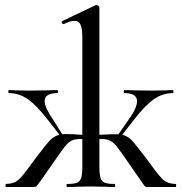

<svg xmlns="http://www.w3.org/2000/svg" viewBox="-20 -745 724 765"><path d="M680 0H568Q560 0 557 -3Q554 -6 537.5 -30.5Q521 -55 492 -96Q457 -147 444 -163Q431 -179 416.5 -185.5Q402 -192 376 -191V-81Q376 -51 380.5 -36.5Q385 -22 397.5 -17Q410 -12 437 -12Q439 -12 439 -6Q439 0 437 0Q410 0 395 -1L342 -2L289 -1Q274 0 247 0Q245 0 245 -6Q245 -12 247 -12Q274 -12 286.5 -17Q299 -22 303.5 -36.5Q308 -51 308 -81V-191Q281 -192 267 -185.5Q253 -179 239.5 -162.5Q226 -146 192 -96L145 -29Q129 -7 126 -3.5Q123 0 115 0H4Q2 0 2 -6Q2 -12 4 -12Q35 -13 51.5 -27Q68 -41 94 -77L123 -116Q163 -169 179 -186Q195 -203 217 -208L171 -267Q127 -324 92 -349Q57 -374 16 -374Q13 -374 13 -380Q13 -386 16 -386Q33 -386 43 -385L93 -384L171 -385Q185 -386 209 -386Q211 -386 211 -380Q211 -374 209 -374Q158 -374 158 -342Q158 -317 191 -269L228 -210Q234 -211 246 -211L277 -210Q295 -208 308 -208V-595Q308 -631 301 -646.5Q294 -662 277 -662Q260 -662 234 -649H233Q229 -649 226.5 -654Q224 -659 228 -661L362 -725H364Q368 -725 372 -721.5Q376 -718 376 -715V-208Q430 -211 452 -210L493 -269Q526 -315 526 -342Q526 -374 475 -374Q473 -374 473 -380Q473 -386 475 -386Q499 -386 513 -385L591 -384L641 -385Q651 -386 669 -386Q671 -386 671 -380Q671 -374 669 -374Q627 -374 592 -349Q557 -324 513 -267L467 -208Q489 -203 505 -186Q521 -169 561 -116L590 -77Q616 -41 632.5 -27Q649 -13 680 -12Q682 -12 682 -6Q682 0 680 0Z"/></svg>

Font: Cormorant Infant Medium
Style: Regular
Weight: 500
Designer: Christian Thalmann (Catharsis Fonts)
Version: Version 3.000